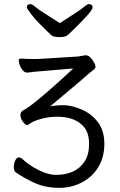

<svg xmlns="http://www.w3.org/2000/svg" viewBox="-20 -749 580 931"><path d="M57 87Q47 80 47 62Q47 44 54 29Q61 14 71 14Q81 14 95.5 28Q110 42 139 60Q204 99 251 99Q298 99 333.5 83Q369 67 390.5 33.5Q412 0 412 -50.5Q412 -101 390 -130Q348 -183 258 -183Q216 -183 177 -172Q138 -161 118 -145Q116 -143 109.5 -143Q103 -143 91 -159Q79 -175 79 -191Q79 -207 93 -214Q138 -237 278 -364Q311 -394 335 -417L182 -404Q163 -403 146.5 -401Q130 -399 113 -397H111Q92 -397 77 -430Q71 -444 71 -454.5Q71 -465 80 -465Q110 -463 132 -463H164Q173 -463 181 -464L358 -475L394 -481H398Q418 -479 436 -446Q443 -434 443 -425.5Q443 -417 433 -410L415 -396Q385 -369 313.5 -309Q242 -249 223 -233Q251 -239 288 -239Q325 -239 373.5 -219Q422 -199 454 -157.5Q486 -116 486 -52Q486 12 457.5 60Q429 108 378 135Q327 162 266 162Q205 162 155 141Q105 120 57 87ZM229 -578Q159 -644 134.5 -676Q110 -708 110 -713Q110 -729 128 -729Q136 -729 151 -716Q166 -703 200.5 -681.5Q235 -660 270 -637Q305 -660 339 -681.5Q373 -703 388 -716Q403 -729 411 -729Q429 -729 429 -712.5Q429 -696 343 -612Q323 -593 311 -581Q299 -569 269.5 -569Q240 -569 229 -578Z"/></svg>

Font: LXGW WenKai TC
Style: Regular
Weight: 400
Designer: LXGW / Fontworks Inc.
Foundry: LXGW / Fontworks Inc.
Version: Version 1.330